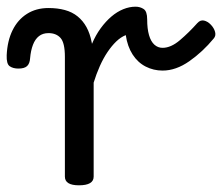

<svg xmlns="http://www.w3.org/2000/svg" viewBox="-75 -539 664 574"><path d="M161 15Q140 15 129.5 8.5Q119 2 119 -11V-369Q119 -411 106 -425.5Q93 -440 70 -440Q53 -440 41.5 -431Q30 -422 23.5 -405Q17 -388 15 -365Q14 -349 6 -341.5Q-2 -334 -20 -334Q-36 -334 -46 -341Q-56 -348 -55 -374Q-53 -417 -37.5 -448.5Q-22 -480 5.5 -497.5Q33 -515 70 -515Q97 -515 119 -509Q141 -503 157 -490Q173 -477 183.5 -458Q194 -439 199 -413L200 -408Q211 -434 226 -454.5Q241 -475 258 -489.5Q275 -504 293.5 -511.5Q312 -519 330 -519Q344 -519 354.5 -512Q365 -505 365 -481Q365 -453 370.5 -434Q376 -415 386.5 -405.5Q397 -396 411 -396Q436 -396 463 -419Q490 -442 515 -470Q524 -480 535 -477.5Q546 -475 555.5 -465Q565 -455 568 -443.5Q571 -432 564 -424Q531 -384 491 -356Q451 -328 411 -328Q384 -328 360.5 -340Q337 -352 321.5 -376Q306 -400 301 -434Q286 -428 272.5 -415Q259 -402 246.5 -383.5Q234 -365 223.5 -341.5Q213 -318 205 -292V-11Q205 2 194 8.5Q183 15 161 15Z"/></svg>

Font: Playwrite US Modern
Style: Regular
Weight: 400
Designer: Veronika Burian, José Scaglione
Foundry: TypeTogether
Version: Version 1.002